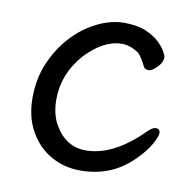

<svg xmlns="http://www.w3.org/2000/svg" viewBox="-64 -557 658 647"><g transform="rotate(10 265.0 -234.0)"><path d="M250 24Q196 24 150.5 -1.5Q105 -27 77.5 -75.5Q50 -124 50 -190Q50 -255 73 -309Q96 -363 133.5 -404Q171 -445 218.5 -468.5Q266 -492 311 -492Q355 -492 384 -480Q413 -468 430.5 -451.5Q448 -435 456 -420.5Q464 -406 464 -401Q464 -383 447 -366Q430 -349 419 -349Q407 -349 402 -357Q383 -395 372 -402Q344 -421 315 -421Q254 -421 192 -356Q130 -286 130 -199Q130 -149 149 -115Q187 -46 257 -46Q351 -46 449 -144Q466 -161 477 -161Q492 -161 492 -146Q492 -135 477.5 -108.5Q463 -82 433 -52Q360 24 250 24Z"/></g></svg>

Font: LXGW WenKai Medium
Style: Regular
Weight: 500
Designer: LXGW / Fontworks Inc.
Foundry: LXGW / Fontworks Inc.
Version: Version 1.501; October 10, 2024